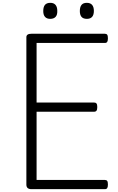

<svg xmlns="http://www.w3.org/2000/svg" viewBox="-20 -1334 834 1354"><path d="M202 0Q184 0 175 -8Q166 -16 166 -32V-1072Q166 -1084 175 -1090Q184 -1096 202 -1096H719Q731 -1096 736 -1089Q741 -1082 741 -1064Q741 -1046 736 -1038.5Q731 -1031 719 -1031H238V-611H643Q655 -611 660.5 -604Q666 -597 666 -579Q666 -561 660.5 -553.5Q655 -546 643 -546H238V-65H719Q731 -65 736 -58Q741 -51 741 -33Q741 -15 736 -7.5Q731 0 719 0ZM334 -1201Q310 -1201 297.5 -1215Q285 -1229 285 -1256Q285 -1285 297 -1299.5Q309 -1314 335 -1314Q359 -1314 371.5 -1299.5Q384 -1285 384 -1257Q385 -1229 372 -1215Q359 -1201 334 -1201ZM593 -1201Q567 -1201 555 -1215Q543 -1229 543 -1256Q543 -1285 555 -1299.5Q567 -1314 592 -1314Q617 -1314 629.5 -1299.5Q642 -1285 642 -1257Q642 -1229 629.5 -1215Q617 -1201 593 -1201Z"/></svg>

Font: Playwrite FR Moderne Light
Style: Regular
Weight: 300
Version: Version 1.002